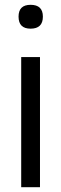

<svg xmlns="http://www.w3.org/2000/svg" viewBox="-20 -777 254 797"><path d="M107 -658Q57 -658 57 -708Q57 -757 107 -757Q158 -757 158 -708Q158 -658 107 -658ZM68 -540H146V0H68Z"/></svg>

Font: Encode Sans Condensed
Style: Regular
Weight: 400
Designer: Pablo Impallari, Andres Torresi
Foundry: Pablo Impallari, Andres Torresi
Version: Version 1.000; ttfautohint (v1.00) -l 8 -r 50 -G 200 -x 14 -